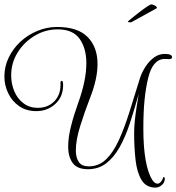

<svg xmlns="http://www.w3.org/2000/svg" viewBox="-79 -753 805 876"><path d="M631 103Q588 103 567 68.5Q546 34 539.5 -23Q533 -80 533 -147Q533 -174 536.5 -206Q540 -238 545 -269.5Q550 -301 554 -325Q534 -253 513.5 -190.5Q493 -128 466.5 -81Q440 -34 405 -7.5Q370 19 322 19Q273 19 252.5 -9.5Q232 -38 232 -84Q232 -127 245.5 -179.5Q259 -232 279 -287Q296 -334 305.5 -379.5Q315 -425 315 -465Q315 -532 284.5 -575.5Q254 -619 184 -619Q128 -619 79.5 -590Q31 -561 1.5 -513.5Q-28 -466 -28 -409Q-28 -370 -13.5 -336Q1 -302 28.5 -281.5Q56 -261 93 -261Q139 -261 168 -290Q197 -319 197 -365V-376Q197 -384 203 -384Q209 -384 209 -365Q209 -311 173 -278.5Q137 -246 87 -246Q41 -246 8.5 -268.5Q-24 -291 -41.5 -327.5Q-59 -364 -59 -404Q-59 -450 -39 -491Q-19 -532 14.5 -563Q48 -594 91.5 -612Q135 -630 181 -630Q276 -630 321 -584Q366 -538 366 -461Q366 -392 331 -304Q307 -242 287 -178Q267 -114 267 -67Q267 -34 280.5 -14Q294 6 326 6Q372 6 405 -26Q438 -58 463.5 -114Q489 -170 512 -243.5Q535 -317 561 -401Q570 -426 586 -450.5Q602 -475 624 -491Q646 -507 673 -507Q706 -507 706 -492Q706 -483 691 -483Q693 -483 686.5 -483.5Q680 -484 673 -484Q618 -484 597 -397Q586 -352 580.5 -297Q575 -242 575 -166Q575 -82 585.5 -22.5Q596 37 616 68Q627 85 640 85Q647 85 654.5 77Q662 69 666 55Q673 55 673 61Q673 80 659 91.5Q645 103 631 103ZM519 -651Q504 -651 504 -654Q504 -655 518.5 -667Q533 -679 553 -694.5Q573 -710 590 -721.5Q607 -733 611 -733Q617 -733 627 -728Q637 -723 637 -716Z"/></svg>

Font: Updock
Style: Regular
Weight: 400
Designer: Robert E. Leuschke
Foundry: Robert E. Leuschke
Version: Version 1.010; ttfautohint (v1.8.4.7-5d5b)